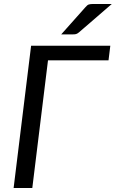

<svg xmlns="http://www.w3.org/2000/svg" viewBox="-20 -946 582 966"><path d="M48.5 0ZM526 -642.5H221.5L142.5 0H48.5L136.5 -716H535ZM542.5 -926 377 -783Q368.5 -776 362.2 -774.5Q356 -773 346 -773H288L410 -910Q419 -921 427 -923.5Q435 -926 450 -926Z"/></svg>

Font: Lato
Style: Italic
Weight: 400
Italic angle: -7°
Designer: Lukasz Dziedzic
Foundry: tyPoland Lukasz Dziedzic
Version: Version 2.007; 2014-02-27